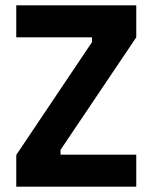

<svg xmlns="http://www.w3.org/2000/svg" viewBox="-20 -700 572 720"><path d="M41 0V-119L325 -542V-560H41V-680H491V-560L207 -138V-120H491V0Z"/></svg>

Font: Titillium Web
Style: Bold
Weight: 700
Designer: Mohamed Gaber, Accademia di Belle Arti di Urbino
Foundry: Kief Type Foundry, Accademia di Belle Arti di Urbino
Version: Version 3.000